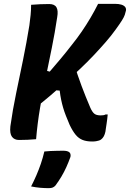

<svg xmlns="http://www.w3.org/2000/svg" viewBox="-20 -725 676 1000"><path d="M365 -395Q384 -333 405 -277Q426 -221 450 -165Q460 -142 471 -133Q482 -124 504 -124Q513 -124 519 -125Q525 -126 530 -129H541Q540 -118 538.5 -105Q537 -92 535 -79.5Q533 -67 531.5 -56.5Q530 -46 529 -39Q526 -25 520.5 -15Q515 -5 507 1Q502 5 495.5 7Q489 9 480.5 10.5Q472 12 460 12Q431 12 410.5 4Q390 -4 374.5 -22.5Q359 -41 343 -74Q332 -100 323.5 -121.5Q315 -143 309 -163.5Q303 -184 298.5 -205.5Q294 -227 291 -253L247 -257ZM578 -705Q598 -705 611.5 -701Q625 -697 631.5 -689Q638 -681 636 -670Q634 -660 630 -648Q626 -636 615 -618.5Q604 -601 583 -572Q561 -541 531.5 -507Q502 -473 468.5 -437.5Q435 -402 397.5 -366.5Q360 -331 320.5 -295.5Q281 -260 242 -227Q203 -194 166 -165L201 -362L239 -352Q253 -369 267.5 -385.5Q282 -402 296 -419Q310 -436 325.5 -455Q341 -474 357 -495Q382 -526 406 -561Q430 -596 451.5 -632.5Q473 -669 491 -705ZM142 -700Q167 -702 189.5 -703Q212 -704 236 -704Q264 -704 274 -687Q284 -670 278 -636Q266 -555 250 -476.5Q234 -398 218 -320Q202 -242 188.5 -162.5Q175 -83 168 0Q146 2 124 3Q102 4 79 4Q55 4 42.5 -12.5Q30 -29 34 -67Q46 -153 64 -239Q82 -325 100 -413Q118 -501 133 -593Q137 -621 139.5 -647.5Q142 -674 142 -700ZM211 64Q228 62 243.5 61.5Q259 61 275.5 60.5Q292 60 308 60Q331 60 340.5 67.5Q350 75 347 92Q337 120 325.5 145.5Q314 171 300 194.5Q286 218 269 241Q263 248 255 251.5Q247 255 234 255Q213 255 189.5 253Q166 251 142 246Q157 217 169.5 188Q182 159 192.5 128.5Q203 98 211 64Z"/></svg>

Font: Rec Mono Semicasual
Style: Bold Italic
Weight: 700
Italic angle: -10°
Version: Version 1.085; ttfautohint (v1.8.4.7-5d5b)